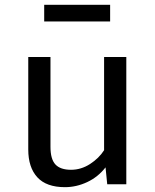

<svg xmlns="http://www.w3.org/2000/svg" viewBox="-20 -763 640 795"><path d="M189 -527V-155Q189 -104 209.5 -82Q230 -60 274 -60Q316 -60 353 -84Q390 -108 411 -141V-527H503V0H424L417 -70Q386 -30 341 -9Q296 12 249 12Q172 12 134.5 -29Q97 -70 97 -144V-527ZM436 -674H163V-743H436Z"/></svg>

Font: Wlorlttqgufhjawjgtejqphaquk
Style: Regular
Weight: 400
Monospace: yes
Designer: Carrois Corporate & Edenspiekermann
Foundry: Carrois Corporate GbR & Edenspiekermann AG
Version: Version 2.001